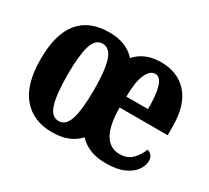

<svg xmlns="http://www.w3.org/2000/svg" viewBox="-114 -735 1014 931"><g transform="rotate(30 392.5 -269.5)"><path d="M258 10Q154 10 94.5 -59.5Q35 -129 35 -270Q35 -549 261 -549Q355 -549 408 -491Q459 -549 550 -549Q644 -549 698.5 -487.5Q753 -426 753 -307V-258H484Q485 -157 513.5 -109.5Q542 -62 596 -62Q639 -62 664.5 -87.5Q690 -113 704 -149Q718 -145 727.5 -134Q737 -123 737 -105Q737 -79 719 -52.5Q701 -26 662 -8Q623 10 559 10Q463 10 409 -48Q358 10 258 10ZM607 -320Q608 -397 595 -441.5Q582 -486 553 -486Q523 -486 504.5 -443Q486 -400 486 -320ZM260 -53Q301 -53 317.5 -108Q334 -163 334 -270Q334 -377 317 -431Q300 -485 259 -485Q218 -485 202 -431Q186 -377 186 -270Q186 -163 202.5 -108Q219 -53 260 -53Z"/></g></svg>

Font: Noto Serif ExtraCondensed ExtraBold
Style: Regular
Weight: 800
Width: 2
Designer: Monotype Design Team
Foundry: Monotype Imaging Inc.
Version: Version 2.013; ttfautohint (v1.8.4.7-5d5b)